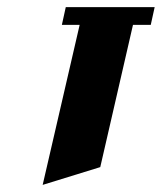

<svg xmlns="http://www.w3.org/2000/svg" viewBox="-20 -520 455 540"><path d="M165 -500H415L404 -450H354L262 -50L100 0L204 -450H154Z"/></svg>

Font: SOV_Meka
Style: Italic
Weight: 400
Italic angle: -13°
Version: Version 1.00